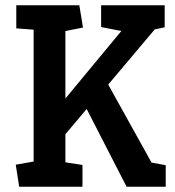

<svg xmlns="http://www.w3.org/2000/svg" viewBox="-20 -711 668 731"><path d="M53 0 40 -84 108 -96V-598L42 -603V-691H282L296 -606L229 -593V-336L442 -593L365 -608V-691H607V-607L569 -599L392 -389L557 -92L611 -82V0H462L310 -296L229 -200V-93L294 -83V0Z"/></svg>

Font: Kreon Light SemiBold
Style: Regular
Weight: 600
Version: Version 2.002